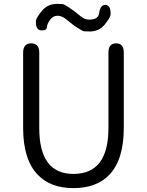

<svg xmlns="http://www.w3.org/2000/svg" viewBox="-20 -955 756 988"><path d="M175 -55Q99 -133 99 -297V-684Q99 -732 141 -732Q182 -732 182 -684V-296Q182 -60 358 -60Q538 -60 538 -296V-684Q538 -732 578 -732Q617 -732 617 -684V-297Q617 -133 542 -55Q476 13 358 13Q240 13 175 -55ZM442 -793Q411 -793 406 -796Q383 -808 362 -823L359 -825Q339 -840 320 -856Q299 -874 276 -874Q253 -874 238 -853.5Q223 -833 221 -814.5Q219 -796 191 -799Q163 -801 165 -848Q166 -863 195.5 -899Q225 -935 273 -935Q304 -935 309 -932Q332 -920 353 -904Q375 -888 394 -872Q415 -854 439 -854Q485 -854 490 -886Q496 -932 524 -930Q551 -927 549 -880Q548 -865 519 -829Q490 -793 442 -793Z"/></svg>

Font: Resource Han Rounded KR Normal
Style: Regular
Weight: 350
Designer: Cyano Hao (round all glyphs); Ryoko NISHIZUKA 西塚涼子 (kana, bopomofo & ideographs); Paul D. Hunt (Latin, Greek & Cyrillic)
Foundry: Cyano Hao
Version: 0.990